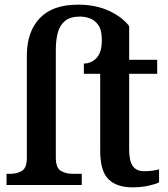

<svg xmlns="http://www.w3.org/2000/svg" viewBox="-20 -792 721 822"><path d="M546 10Q480 10 444.5 -24.5Q409 -59 409 -147V-476H339V-520Q371 -520 393.5 -544Q416 -568 416 -620Q416 -663 401 -684.5Q386 -706 364.5 -713.5Q343 -721 323 -721Q281 -721 258.5 -702.5Q236 -684 227.5 -652Q219 -620 219 -580V-118Q219 -73 240.5 -60.5Q262 -48 289 -48H330V0H8V-48H26Q53 -48 74 -60.5Q95 -73 95 -118V-554Q95 -656 150 -714Q205 -772 314 -772Q391 -772 448 -745Q505 -718 533 -680V-536H653V-476H533V-152Q533 -103 548.5 -81Q564 -59 597 -59Q615 -59 630.5 -61Q646 -63 661 -67V-11Q647 -4 616.5 3Q586 10 546 10Z"/></svg>

Font: Noto Serif SemiCondensed SemiBold
Style: Regular
Weight: 600
Width: 4
Designer: Monotype Design Team
Foundry: Monotype Imaging Inc.
Version: Version 2.013; ttfautohint (v1.8.4.7-5d5b)